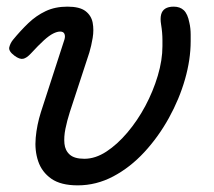

<svg xmlns="http://www.w3.org/2000/svg" viewBox="-20 -539 644 578"><path d="M214 19Q163 19 134.5 -1Q106 -21 95 -53.5Q84 -86 87.5 -124.5Q91 -163 103 -201L174 -420Q177 -430 174 -437Q171 -444 161 -444Q152 -444 140 -438Q128 -432 112 -417.5Q96 -403 73 -378Q60 -364 49.5 -362Q39 -360 24 -371Q5 -385 8 -397Q11 -409 19 -419Q42 -447 65.5 -469.5Q89 -492 117.5 -505.5Q146 -519 183 -519Q220 -519 237.5 -505.5Q255 -492 259 -470.5Q263 -449 259 -425Q255 -401 249 -381L190 -201Q182 -176 177 -151.5Q172 -127 174 -106.5Q176 -86 190 -73.5Q204 -61 234 -61Q267 -61 300 -82.5Q333 -104 363.5 -140Q394 -176 417.5 -220Q441 -264 455 -311Q469 -358 469 -400Q469 -408 469 -418.5Q469 -429 468 -441Q467 -453 465 -465Q462 -483 465 -495Q468 -507 477.5 -513Q487 -519 503 -519Q522 -519 533.5 -508Q545 -497 550 -471Q552 -463 553 -453.5Q554 -444 554 -434.5Q554 -425 554 -415Q554 -360 537 -300.5Q520 -241 488.5 -184Q457 -127 414.5 -81Q372 -35 321 -8Q270 19 214 19Z"/></svg>

Font: Playwrite US Trad
Style: Regular
Weight: 400
Designer: Veronika Burian, José Scaglione
Foundry: TypeTogether
Version: Version 1.002